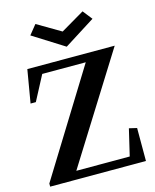

<svg xmlns="http://www.w3.org/2000/svg" viewBox="-136 -1034 908 1125"><g transform="rotate(-15 318.5 -471.5)"><path d="M26 0V-19L416 -650H152L73 -500H41L75 -700H605L198 -50H522L560 -211L607 -200V0ZM332 -767 143 -886 189 -943 332 -859 475 -943 520 -886Z"/></g></svg>

Font: Wittgenstein Semibold
Style: Regular
Weight: 600
Designer: Jörg Drees
Foundry: Jörg Drees
Version: Version 1.303; ttfautohint (v1.8.4.7-5d5b)